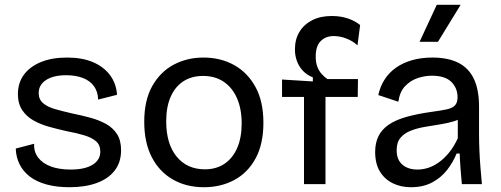

<svg xmlns="http://www.w3.org/2000/svg" viewBox="-20 -771 2100 804"><path d="M271 13Q217 13 175 1.5Q133 -10 105 -31.5Q77 -53 62 -83Q47 -113 46 -149L123 -169Q121 -136 139.5 -111.5Q158 -87 192.5 -74Q227 -61 276 -61Q335 -61 367.5 -81Q400 -101 400 -136Q400 -164 382 -179.5Q364 -195 332.5 -204.5Q301 -214 258 -222Q222 -230 186 -240Q150 -250 120.5 -266.5Q91 -283 73 -310Q55 -337 55 -377Q55 -424 80 -458Q105 -492 151 -511Q197 -530 261 -530Q325 -530 370 -510.5Q415 -491 441 -456Q467 -421 470 -374L391 -354Q390 -387 373.5 -410Q357 -433 327 -444.5Q297 -456 257 -456Q204 -456 173 -436Q142 -416 142 -381Q142 -355 160.5 -339Q179 -323 211 -314Q243 -305 282 -296Q322 -288 358.5 -278Q395 -268 424 -252Q453 -236 470 -209.5Q487 -183 487 -142Q487 -91 460 -56.5Q433 -22 384.5 -4.5Q336 13 271 13Z M834 13Q760 13 703.5 -19.5Q647 -52 615.5 -113Q584 -174 584 -261Q584 -351 617.5 -410.5Q651 -470 707 -500Q763 -530 832 -530Q904 -530 960.5 -498.5Q1017 -467 1050 -406.5Q1083 -346 1083 -257Q1083 -168 1050.5 -108Q1018 -48 961.5 -17.5Q905 13 834 13ZM838 -62Q886 -62 920.5 -85.5Q955 -109 973.5 -152Q992 -195 992 -254Q992 -315 972.5 -359.5Q953 -404 917 -428.5Q881 -453 830 -453Q783 -453 748.5 -431Q714 -409 695 -366.5Q676 -324 676 -263Q676 -169 719.5 -115.5Q763 -62 838 -62Z M1253 0V-365H1161V-438L1290 -430V-447Q1265 -457 1248.5 -474.5Q1232 -492 1223.5 -515Q1215 -538 1215 -564Q1215 -606 1233.5 -637Q1252 -668 1286.5 -686Q1321 -704 1369 -704Q1407 -704 1437.5 -693.5Q1468 -683 1488 -666L1477 -581Q1458 -599 1431 -609.5Q1404 -620 1377 -620Q1344 -620 1323 -599Q1302 -578 1302 -534Q1302 -509 1309 -491Q1316 -473 1327.5 -460.5Q1339 -448 1351 -440H1479L1478 -365H1343V0Z M1701 13Q1659 13 1625 -3.5Q1591 -20 1571 -52.5Q1551 -85 1551 -135Q1551 -172 1564.5 -200Q1578 -228 1606.5 -248Q1635 -268 1680 -281Q1725 -294 1790 -303Q1827 -308 1850.5 -313Q1874 -318 1885 -329.5Q1896 -341 1896 -364Q1896 -402 1870 -428Q1844 -454 1788 -454Q1759 -454 1729 -444Q1699 -434 1676.5 -410.5Q1654 -387 1648 -345L1564 -373Q1572 -409 1590.5 -438Q1609 -467 1638 -487.5Q1667 -508 1705.5 -519Q1744 -530 1791 -530Q1856 -530 1899.5 -508Q1943 -486 1964.5 -440.5Q1986 -395 1986 -324V-209Q1986 -178 1987.5 -141.5Q1989 -105 1992 -68.5Q1995 -32 1998 0H1914Q1911 -32 1908.5 -64Q1906 -96 1905 -128H1892Q1877 -91 1852 -59Q1827 -27 1789.5 -7Q1752 13 1701 13ZM1728 -61Q1750 -61 1772.5 -68Q1795 -75 1817.5 -91Q1840 -107 1860.5 -132Q1881 -157 1897 -192V-292L1923 -287Q1907 -271 1880.5 -263Q1854 -255 1822 -250Q1790 -245 1758 -239.5Q1726 -234 1699.5 -223.5Q1673 -213 1657 -194Q1641 -175 1641 -142Q1641 -102 1665 -81.5Q1689 -61 1728 -61ZM1814 -596H1737L1809 -751H1909Z"/></svg>

Font: Bricolage Grotesque
Style: Regular
Weight: 400
Designer: Mathieu Triay
Foundry: Atelier Triay
Version: Version 1.001;gftools[0.9.33.dev8+g029e19f]